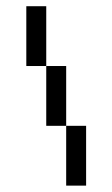

<svg xmlns="http://www.w3.org/2000/svg" viewBox="-20 -582 352 602"><path d="M125 -375H187.5V-187.5H125ZM187.5 -187.5H250V0H187.5ZM62.5 -562.5H125V-375H62.5Z"/></svg>

Font: Pixel Operator SC
Style: Regular
Weight: 400
Designer: Jayvee Enaguas (GrandChaos9000)
Foundry: The Grandoplex Project
Version: Version 1.4.1 (September 5, 2015)